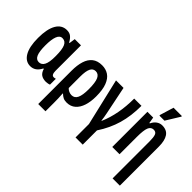

<svg xmlns="http://www.w3.org/2000/svg" viewBox="-114 -1316 2096 2096"><g transform="rotate(45 934.0 -268.0)"><path d="M195 10Q122 10 80 -61.5Q38 -133 38 -269Q38 -407 80.5 -480Q123 -553 202 -553Q243 -553 268.5 -532Q294 -511 314 -473H321L331 -543H427V-152Q427 -86 462 -86Q478 -86 491 -91V-1Q485 3 467.5 6.5Q450 10 439 10Q391 10 363 -9.5Q335 -29 322 -74H315Q273 10 195 10ZM231 -87Q272 -87 293.5 -127Q315 -167 315 -255V-270Q315 -366 295 -411Q275 -456 229 -456Q189 -456 170.5 -407.5Q152 -359 152 -268Q152 -174 171 -130.5Q190 -87 231 -87Z M550 240V-275Q550 -360 569.5 -422.5Q589 -485 632 -519Q675 -553 745 -553Q803 -553 846.5 -524Q890 -495 914.5 -431.5Q939 -368 939 -265Q939 -185 919 -123Q899 -61 858.5 -25.5Q818 10 757 10Q724 10 702.5 -1Q681 -12 662 -31H657Q660 5 661 39Q662 73 662 102V240ZM739 -85Q784 -85 805 -128.5Q826 -172 826 -265Q826 -369 805 -413.5Q784 -458 741 -458Q700 -458 681 -418.5Q662 -379 662 -296V-119Q676 -103 696.5 -94Q717 -85 739 -85Z M1096 210V3L968 -543H1084L1150 -220Q1156 -190 1160 -165Q1164 -140 1166 -120H1170Q1249 -300 1249 -543H1361Q1361 -387 1324 -259Q1287 -131 1207 -10V210Z M1698 240V-333Q1698 -393 1687 -423.5Q1676 -454 1640 -454Q1599 -454 1582 -411.5Q1565 -369 1565 -269V0H1453V-543H1542L1554 -472H1561Q1579 -511 1608.5 -532Q1638 -553 1673 -553Q1745 -553 1777.5 -504Q1810 -455 1810 -363V240ZM1575 -606V-618L1623 -776H1752V-767L1653 -606Z"/></g></svg>

Font: Noto Sans ExtraCondensed SemiBold
Style: Regular
Weight: 600
Width: 2
Designer: Monotype Design Team
Foundry: Monotype Imaging Inc.
Version: Version 2.013; ttfautohint (v1.8.4.7-5d5b)